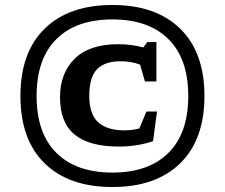

<svg xmlns="http://www.w3.org/2000/svg" viewBox="-20 -739 902 771"><path d="M431.5 -719Q606 -719 703.5 -623.8Q801 -528.5 801 -353.5Q801 -178.5 703.5 -83.2Q606 12 431.5 12Q256.5 12 159.2 -83.2Q62 -178.5 62 -353.5Q62 -528.5 159.2 -623.8Q256.5 -719 431.5 -719ZM431.5 -661Q286 -661 206.5 -582Q127 -503 127 -353.5Q127 -204 206.5 -125Q286 -46 431.5 -46Q576.5 -46 656.2 -125Q736 -204 736 -353.5Q736 -503 656.2 -582Q576.5 -661 431.5 -661ZM480 -215.5Q509 -215.5 539.5 -223L568 -291H610.5L594.5 -172Q530.5 -150.5 456.5 -150.5Q338 -150.5 279.5 -198.8Q221 -247 221 -348.5Q221 -445 279.8 -503.2Q338.5 -561.5 455 -561.5Q507 -561.5 555.5 -548.5L571.5 -570H608V-412H562L542.5 -479.5Q508.5 -493 463 -493Q402 -493 370.2 -461.5Q338.5 -430 338.5 -354Q338.5 -280 374.5 -247.8Q410.5 -215.5 480 -215.5Z"/></svg>

Font: Newsreader Caption SemiBold
Style: Regular
Weight: 600
Designer: Hugues Gentile
Foundry: Production Type
Version: Version 1.001